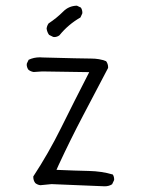

<svg xmlns="http://www.w3.org/2000/svg" viewBox="-20 -673 540 684"><path d="M169.4 -541.5Q170.9 -541 174.3 -541Q177.7 -541 182.6 -542.5Q187.5 -543.9 191.9 -547.4Q223.1 -585.9 266.6 -610.8L272.9 -624.5Q273.4 -626 273.4 -627Q273.4 -638.2 268.1 -646L253.9 -652.8Q225.1 -651.9 205.6 -632.3Q181.2 -607.9 153.3 -589.8Q147.5 -582 146 -571.3Q147.9 -558.1 154.8 -548.8ZM386.7 -33.2Q386.7 -43.9 381.8 -51.3Q342.3 -63 296.4 -64Q250.5 -64.9 181.2 -67.9L189 -85.4Q230.5 -174.8 275.9 -261.2L364.7 -430.2Q365.2 -431.6 365.2 -432.6Q365.2 -445.8 357.9 -455.1Q334.5 -464.4 304.4 -464.4Q274.4 -464.4 130.4 -468.3Q125 -468.8 122.6 -468.8Q100.1 -468.8 82 -460L75.7 -446.8Q75.2 -445.3 75.2 -441.9Q75.2 -438.5 76.7 -433.6Q78.1 -428.7 81.5 -424.3Q89.8 -418 100.1 -416.5L130.4 -418.5L297.9 -416Q242.2 -307.6 197.3 -216.8Q152.8 -127 98.6 -44.4Q98.6 -43.5 98.6 -42.5Q98.6 -30.3 105.5 -21Q113.3 -14.6 123.5 -13.2L163.6 -17.1L353 -9.3Q368.2 -9.3 379.4 -16.6L386.2 -30.8Q386.7 -32.2 386.7 -33.2Z"/></svg>

Font: NaikaiFont
Style: ExtraLight
Weight: 200
Version: Version 1.89